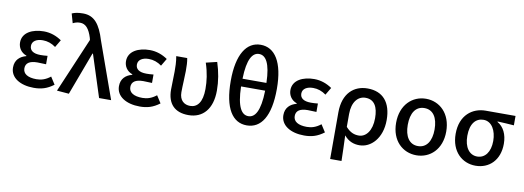

<svg xmlns="http://www.w3.org/2000/svg" viewBox="-72 -1270 5267 1931"><g transform="rotate(10 2561.5 -305.0)"><path d="M287 13C362 13 421 -3 489 -54L441 -129C392 -90 346 -77 299 -77C211 -77 161 -108 161 -164C161 -218 201 -245 280 -245C307 -245 337 -244 369 -242V-328C342 -325 320 -324 297 -324C221 -324 187 -353 187 -398C187 -447 232 -474 296 -474C343 -474 387 -459 428 -429L473 -505C421 -541 359 -564 291 -564C176 -564 73 -516 73 -413C73 -362 102 -313 159 -293V-288C95 -271 47 -230 47 -153C47 -48 150 13 287 13Z M646 10 810 -429H815L953 0H1076L871 -574C823 -733 762 -810 648 -810C592 -810 563 -802 534 -790L561 -695C584 -706 603 -713 635 -713C692 -713 729 -668 756 -580L761 -559L523 0Z M1369 13C1444 13 1503 -3 1571 -54L1523 -129C1474 -90 1428 -77 1381 -77C1293 -77 1243 -108 1243 -164C1243 -218 1283 -245 1362 -245C1389 -245 1419 -244 1451 -242V-328C1424 -325 1402 -324 1379 -324C1303 -324 1269 -353 1269 -398C1269 -447 1314 -474 1378 -474C1425 -474 1469 -459 1510 -429L1555 -505C1503 -541 1441 -564 1373 -564C1258 -564 1155 -516 1155 -413C1155 -362 1184 -313 1241 -293V-288C1177 -271 1129 -230 1129 -153C1129 -48 1232 13 1369 13Z M1867 13C2014 13 2107 -92 2107 -279C2107 -375 2091 -468 2060 -564L1948 -537C1981 -437 1991 -355 1991 -275C1991 -140 1941 -81 1868 -81C1808 -81 1758 -117 1758 -202C1758 -271 1765 -363 1765 -419C1765 -470 1764 -511 1756 -550H1644C1655 -490 1655 -438 1655 -394C1655 -330 1651 -271 1651 -210C1651 -65 1726 13 1867 13Z M2462 -810C2318 -810 2227 -672 2227 -401C2227 -117 2318 13 2462 13C2607 13 2698 -118 2698 -401C2698 -674 2607 -810 2462 -810ZM2340 -442C2345 -645 2395 -716 2462 -716C2529 -716 2579 -645 2584 -442ZM2585 -363C2580 -150 2529 -81 2462 -81C2395 -81 2344 -150 2339 -363Z M3048 13C3123 13 3182 -3 3250 -54L3202 -129C3153 -90 3107 -77 3060 -77C2972 -77 2922 -108 2922 -164C2922 -218 2962 -245 3041 -245C3068 -245 3098 -244 3130 -242V-328C3103 -325 3081 -324 3058 -324C2982 -324 2948 -353 2948 -398C2948 -447 2993 -474 3057 -474C3104 -474 3148 -459 3189 -429L3234 -505C3182 -541 3120 -564 3052 -564C2937 -564 2834 -516 2834 -413C2834 -362 2863 -313 2920 -293V-288C2856 -271 2808 -230 2808 -153C2808 -48 2911 13 3048 13Z M3348 200H3464C3463 108 3459 35 3456 -60C3503 -4 3557 13 3613 13C3729 13 3840 -96 3840 -284C3840 -463 3754 -564 3597 -564C3458 -564 3348 -471 3348 -276ZM3590 -82C3547 -82 3504 -94 3457 -147V-279C3457 -403 3517 -468 3592 -468C3683 -468 3722 -397 3722 -282C3722 -153 3662 -82 3590 -82Z M4194 13C4333 13 4450 -91 4450 -274C4450 -458 4333 -564 4194 -564C4055 -564 3938 -458 3938 -274C3938 -91 4055 13 4194 13ZM4194 -81C4105 -81 4057 -157 4057 -274C4057 -395 4105 -469 4194 -469C4283 -469 4331 -395 4331 -274C4331 -157 4283 -81 4194 -81Z M4798 13C4937 13 5042 -85 5042 -253C5042 -350 5005 -423 4941 -459V-464C5001 -461 5048 -459 5109 -454V-550H4804C4671 -550 4547 -461 4547 -269C4547 -88 4662 13 4798 13ZM4799 -81C4719 -81 4666 -152 4666 -269C4666 -397 4723 -456 4800 -456C4885 -456 4932 -367 4932 -263C4932 -150 4879 -81 4799 -81Z"/></g></svg>

Font: Spoqa Han Sans Neo Medium
Style: Regular
Weight: 500
Designer: [Spoqa Han Sans Neo] Dong-huui Kim  Younghwa Kang  Yujin Lee  [Noto Sans] Ryoko NISHIZUKA  (kana & ideographs); Paul D. 
Foundry: Spoqa (http://www.spoqa-han-sans.com)
Version: Version 1.000